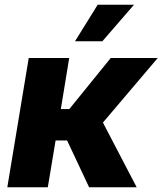

<svg xmlns="http://www.w3.org/2000/svg" viewBox="-20 -786 682 806"><path d="M10.7 0 100.6 -542.5H270.5L235.4 -328.1H271L444.8 -542.5H642.1L412.1 -271.5L553.7 0H354L261.7 -196.3H213.4L180.7 0ZM294.9 -612.8 390.1 -766.1H542.5L409.7 -612.8Z"/></svg>

Font: Inter 16pt ExtraBold
Style: Italic
Weight: 800
Italic angle: -9.3988°
Version: Version 4.001;git-66647c0bb